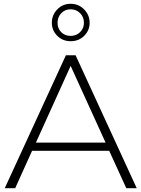

<svg xmlns="http://www.w3.org/2000/svg" viewBox="-20 -991 745 1011"><path d="M555 -197H149L60 0H5L327 -700H378L700 0H645ZM536 -240 352 -644 169 -240ZM253 -871Q253 -912 281.5 -941.5Q310 -971 352 -971Q394 -971 423 -941.5Q452 -912 452 -871Q452 -831 423.5 -802.5Q395 -774 352 -774Q310 -774 281.5 -802.5Q253 -831 253 -871ZM422 -871Q422 -901 402 -921.5Q382 -942 352 -942Q322 -942 302.5 -921.5Q283 -901 283 -871Q283 -841 302.5 -821.5Q322 -802 352 -802Q382 -802 402 -822Q422 -842 422 -871Z"/></svg>

Font: Idrija Light
Style: Regular
Weight: 300
Designer: Julieta Ulanovsky
Foundry: Julieta Ulanovsky
Version: Version 7.200